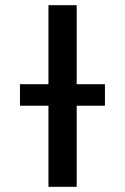

<svg xmlns="http://www.w3.org/2000/svg" viewBox="-20 -721 481 741"><path d="M167 -701H276V-396H385V-313H276V0H167V-313H57V-396H167Z"/></svg>

Font: LT Superior Semi-bold
Style: Regular
Weight: 600
Designer: Daniel Lyons
Foundry: LyonsType
Version: Version 1.0